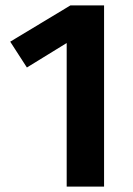

<svg xmlns="http://www.w3.org/2000/svg" viewBox="-20 -694 496 714"><path d="M367 0H228V-534L80 -443L18 -539L242 -674H367Z"/></svg>

Font: FiraSans
Style: Regular
Weight: 600
Designer: Carrois Corporate & Edenspiekermann AG
Foundry: Carrois Corporate GbR & Edenspiekermann AG
Version: Version 3.106;PS 003.106;hotconv 1.0.70;makeotf.lib2.5.58329